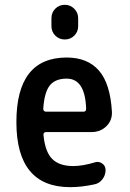

<svg xmlns="http://www.w3.org/2000/svg" viewBox="-20 -770 540 800"><path d="M257.8 -442.4Q210.9 -442.4 188 -414.6Q165 -386.7 160.2 -317.4Q160.2 -305.7 170.9 -304.7H328.1Q338.9 -304.7 338.9 -316.4Q335 -442.4 257.8 -442.4ZM272.5 9.8Q48.8 9.8 48.3 -260.3Q47.9 -530.3 257.8 -530.3Q344.7 -530.3 392.1 -476.1Q439.5 -421.9 446.3 -304.7Q448.2 -268.6 423.3 -244.1Q398.4 -219.7 361.3 -219.7H170.9Q166 -219.7 163.1 -215.8Q160.2 -211.9 161.1 -208Q168 -136.7 197.8 -107.4Q227.5 -78.1 285.2 -78.1Q325.2 -78.1 376 -93.8Q391.6 -98.6 405.8 -88.9Q419.9 -79.1 419.9 -61.5Q419.9 -40 406.7 -22.9Q393.6 -5.9 374 -2Q320.3 9.8 272.5 9.8ZM194.3 -694.3Q194.3 -717.8 210.4 -733.9Q226.6 -750 250 -750Q273.4 -750 289.6 -733.4Q305.7 -716.8 305.7 -694.3V-661.1Q305.7 -637.7 289.6 -621.6Q273.4 -605.5 250 -605.5Q226.6 -605.5 210.4 -621.6Q194.3 -637.7 194.3 -661.1Z"/></svg>

Font: Rounded-X Mgen+ 1m medium
Style: Regular
Weight: 500
Designer: [Source Han Sans]
Ryoko NISHIZUKA  (kana & ideographs); Paul D. Hunt (Latin, Greek & Cyrillic); Wenlong ZHANG  (bopomofo
Version: Version 1.059.20150602